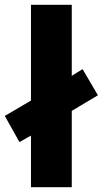

<svg xmlns="http://www.w3.org/2000/svg" viewBox="-33 -780 428 800"><path d="M96 0V-215L48 -188L-13 -297L96 -361V-760H266V-464L311 -492L375 -383L266 -318V0Z"/></svg>

Font: Noto Sans Thaana ExtraBold
Style: Regular
Weight: 800
Designer: David Williams
Foundry: Google Inc.
Version: Version 3.001; ttfautohint (v1.8.4.7-5d5b)